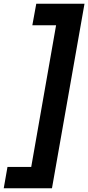

<svg xmlns="http://www.w3.org/2000/svg" viewBox="-40 -832 472 1027"><path d="M412 -812 238 175H-20L0 61H127L260 -697H133L154 -812Z"/></svg>

Font: DM Sans 18pt ExtraBold
Style: Italic
Weight: 800
Italic angle: -10°
Designer: Colophon Foundry, Jonny Pinhorn
Foundry: Colophon Foundry
Version: Version 4.004;gftools[0.9.30]